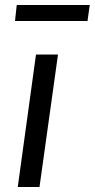

<svg xmlns="http://www.w3.org/2000/svg" viewBox="-20 -748 379 768"><path d="M124 -530 51 0H138L212 -530ZM47 -728 40 -664H330L339 -728Z"/></svg>

Font: Cheyenne Sans
Style: Italic
Weight: 400
Italic angle: -8.13011°
Designer: The Public Sans project authors (U.S. Web Design System), Libre Franklin designed by Pablo Impallari and Rodrigo Fuenzal
Foundry: The Cheyenne Sans Project Authors
Version: Version 2.007